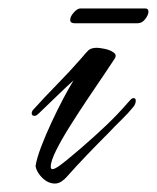

<svg xmlns="http://www.w3.org/2000/svg" viewBox="-20 -413 371 454"><path d="M110 21Q94 21 80.5 8Q67 -5 64 -20Q67 -39 77.5 -66.5Q88 -94 102 -124Q116 -154 130 -180.5Q144 -207 154 -223Q135 -206 113.5 -185Q92 -164 73 -146Q72 -145 68.5 -142Q65 -139 62 -139Q55 -139 55 -145Q55 -150 59 -154Q86 -184 115.5 -214Q145 -244 173 -276Q182 -287 188.5 -293.5Q195 -300 209 -300Q215 -300 227.5 -297.5Q240 -295 248.5 -289Q257 -283 251 -274Q244 -263 227 -238Q210 -213 188.5 -181Q167 -149 146.5 -116.5Q126 -84 113 -58Q100 -32 100 -19Q100 -13 104 -13Q110 -13 124.5 -24Q139 -35 153.5 -47.5Q168 -60 173 -64Q202 -89 230 -115.5Q258 -142 283 -171Q285 -173 288.5 -177Q292 -181 296 -181Q301 -181 301 -175Q301 -168 296 -161Q283 -145 267 -129.5Q251 -114 237 -99Q211 -73 186.5 -47.5Q162 -22 138 5Q133 11 125.5 16Q118 21 110 21ZM157 -358Q146 -358 146 -366Q146 -374 154.5 -383.5Q163 -393 170 -393H324Q331 -393 331 -385Q331 -378 323.5 -368Q316 -358 305 -358Z"/></svg>

Font: Hurricane
Style: Regular
Weight: 400
Designer: Robert E. Leuschke
Foundry: Robert E. Leuschke
Version: Version 1.010; ttfautohint (v1.8.3)